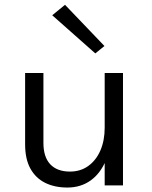

<svg xmlns="http://www.w3.org/2000/svg" viewBox="-20 -790 646 818"><path d="M426 -479H504V0H426ZM87 -479H165V-181Q165 -121 194.2 -90Q223.5 -59 278 -59Q323 -59 356.2 -83Q389.5 -107 407.8 -149.2Q426 -191.5 426 -246H455Q455 -165.5 431.8 -108.5Q408.5 -51.5 366.2 -21.2Q324 9 267 9Q213 9 172.5 -11Q132 -31 109.5 -71.8Q87 -112.5 87 -175ZM386 -562.5 202.5 -725 257 -769.5 425 -594Z"/></svg>

Font: Karla
Style: Regular
Weight: 400
Designer: Jonathan Pinhorn
Version: Version 2.004;gftools[0.9.33]